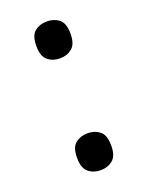

<svg xmlns="http://www.w3.org/2000/svg" viewBox="-109 -585 496 649"><g transform="rotate(-20 139.5 -260.5)"><path d="M140.6 -395.5Q115.2 -395.5 97.2 -410.2Q79.1 -424.8 79.1 -461.9Q79.1 -500 97.2 -514.2Q115.2 -528.3 140.6 -528.3Q166 -528.3 184.1 -514.2Q202.1 -500 202.1 -461.9Q202.1 -424.8 184.1 -410.2Q166 -395.5 140.6 -395.5ZM140.6 6.8Q115.2 6.8 97.2 -7.8Q79.1 -22.5 79.1 -59.6Q79.1 -97.7 97.2 -111.8Q115.2 -126 140.6 -126Q166 -126 184.1 -111.8Q202.1 -97.7 202.1 -59.6Q202.1 -22.5 184.1 -7.8Q166 6.8 140.6 6.8Z"/></g></svg>

Font: Noto Serif Todhri
Style: Regular
Weight: 400
Designer: Mikhail Merkuryev
Version: Version 1.000; ttfautohint (v1.8.4.7-5d5b)